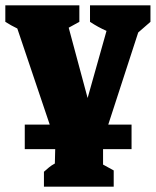

<svg xmlns="http://www.w3.org/2000/svg" viewBox="-49 -512 585 721"><path d="M289 -430V-492H516V-430L470 -390L338 16V106L378 128V189H116V133Q125 125 134.5 117Q144 109 157 102L159 19L16 -405Q-7 -416 -29 -430V-492H249V-430L209 -408L280 -144L351 -396Q319 -410 289 -430ZM44 -44H445V48H44Z"/></svg>

Font: Piazzolla ExtraBold
Style: Regular
Weight: 800
Designer: Juan Pablo del Peral
Foundry: Huerta Tipografica
Version: Version 1.330